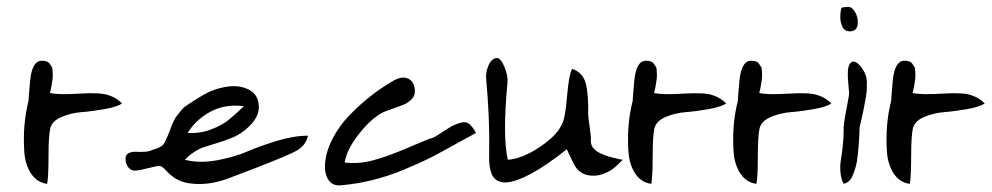

<svg xmlns="http://www.w3.org/2000/svg" viewBox="-20 -618 2923 566"><path d="M64 -320Q64 -326 69 -382Q75 -439 103 -439Q111 -439 117 -437Q123 -435 126.5 -430Q130 -425 132.5 -421Q135 -417 135 -409.5Q135 -402 135.5 -397Q136 -392 134.5 -382.5Q133 -373 132.5 -369Q132 -365 130 -355.5Q128 -346 127 -344Q151 -338 214.5 -342Q278 -346 301 -337Q323 -330 340 -313Q325 -303 289 -296.5Q253 -290 221 -287.5Q189 -285 161 -273Q133 -261 128 -239Q123 -216 123 -157Q123 -98 119 -76Q89 -80 71.5 -106.5Q54 -133 51.5 -172Q49 -211 52 -248Q55 -285 64 -320Z M743 -302Q743 -274 716.5 -247.5Q690 -221 659 -210Q642 -203 617.5 -195.5Q593 -188 580.5 -184Q568 -180 552.5 -170Q537 -160 525 -147Q568 -136 619.5 -145.5Q671 -155 708 -171Q745 -187 795.5 -202.5Q846 -218 888 -218Q882 -191 858 -176Q847 -169 814 -155Q781 -141 725 -119.5Q669 -98 666 -97Q635 -84 603 -78.5Q571 -73 539 -77.5Q507 -82 486 -100Q482 -102 470 -115Q458 -128 450 -129Q443 -129 417.5 -122.5Q392 -116 381 -115Q366 -114 358 -125Q350 -136 350 -150Q350 -162 359 -166.5Q368 -171 379.5 -170.5Q391 -170 405.5 -170.5Q420 -171 429 -176Q454 -183 461 -191.5Q468 -200 481 -234Q486 -249 491.5 -260.5Q497 -272 505.5 -282Q514 -292 518 -297Q522 -302 536 -311Q550 -320 554.5 -323Q559 -326 579 -338Q612 -357 649.5 -362.5Q687 -368 715 -353Q743 -338 743 -302ZM699 -305Q644 -312 601 -289Q558 -266 533 -226Q569 -224 601 -236Q633 -248 652 -263Q671 -278 699 -305Z M1249 -210Q1255 -210 1271.5 -220.5Q1288 -231 1303.5 -241Q1319 -251 1337.5 -256Q1356 -261 1366 -250Q1377 -239 1383 -226Q1361 -214 1330 -197Q1299 -180 1287.5 -173.5Q1276 -167 1255.5 -156.5Q1235 -146 1216 -137.5Q1197 -129 1171 -118Q1080 -80 987 -72Q961 -69 949 -86.5Q937 -104 938 -132Q940 -169 959.5 -207.5Q979 -246 1010 -278Q1041 -310 1073 -335Q1105 -360 1138 -379Q1164 -395 1183.5 -386Q1203 -377 1203 -348Q1203 -335 1193 -325Q1183 -315 1171 -310Q1159 -305 1140 -298.5Q1121 -292 1114 -289Q1079 -274 1040.5 -226Q1002 -178 996 -139Q1035 -134 1076.5 -144.5Q1118 -155 1178 -180.5Q1238 -206 1249 -210Z M1477 -147Q1519 -150 1569.5 -183.5Q1620 -217 1635 -249Q1646 -265 1651.5 -332.5Q1657 -400 1667 -415Q1698 -404 1706.5 -373Q1715 -342 1714 -281Q1714 -273 1718 -245.5Q1722 -218 1722 -210Q1720 -194 1727.5 -183.5Q1735 -173 1750 -166Q1765 -159 1778 -155.5Q1791 -152 1809 -148Q1814 -148 1816 -147Q1801 -132 1791 -123.5Q1781 -115 1764 -107.5Q1747 -100 1729 -100Q1688 -100 1671 -136Q1662 -153 1651 -178Q1531 -83 1470 -80Q1457 -80 1447.5 -85Q1438 -90 1433 -98Q1428 -106 1425 -120Q1422 -134 1422 -146Q1422 -158 1422 -176Q1424 -266 1413 -388Q1412 -407 1420.5 -426Q1429 -445 1443 -447Q1456 -448 1467 -421Q1478 -394 1476 -374Q1461 -216 1477 -147Z M1845 -320Q1845 -326 1850 -382Q1856 -439 1884 -439Q1892 -439 1898 -437Q1904 -435 1907.5 -430Q1911 -425 1913.5 -421Q1916 -417 1916 -409.5Q1916 -402 1916.5 -397Q1917 -392 1915.5 -382.5Q1914 -373 1913.5 -369Q1913 -365 1911 -355.5Q1909 -346 1908 -344Q1932 -338 1995.5 -342Q2059 -346 2082 -337Q2104 -330 2121 -313Q2106 -303 2070 -296.5Q2034 -290 2002 -287.5Q1970 -285 1942 -273Q1914 -261 1909 -239Q1904 -216 1904 -157Q1904 -98 1900 -76Q1870 -80 1852.5 -106.5Q1835 -133 1832.5 -172Q1830 -211 1833 -248Q1836 -285 1845 -320Z M2155 -320Q2155 -326 2160 -382Q2166 -439 2194 -439Q2202 -439 2208 -437Q2214 -435 2217.5 -430Q2221 -425 2223.5 -421Q2226 -417 2226 -409.5Q2226 -402 2226.5 -397Q2227 -392 2225.5 -382.5Q2224 -373 2223.5 -369Q2223 -365 2221 -355.5Q2219 -346 2218 -344Q2242 -338 2305.5 -342Q2369 -346 2392 -337Q2414 -330 2431 -313Q2416 -303 2380 -296.5Q2344 -290 2312 -287.5Q2280 -285 2252 -273Q2224 -261 2219 -239Q2214 -216 2214 -157Q2214 -98 2210 -76Q2180 -80 2162.5 -106.5Q2145 -133 2142.5 -172Q2140 -211 2143 -248Q2146 -285 2155 -320Z M2490 -526Q2469 -523 2461.5 -543Q2454 -563 2459 -589Q2460 -595 2463.5 -596Q2467 -597 2475 -597Q2489 -601 2499.5 -584.5Q2510 -568 2508.5 -548Q2507 -528 2490 -526ZM2467 -233Q2466 -249 2475 -295Q2484 -341 2483 -344Q2483 -347 2481.5 -363Q2480 -379 2479.5 -387.5Q2479 -396 2479.5 -408Q2480 -420 2484 -427.5Q2488 -435 2495 -437Q2510 -435 2524 -412.5Q2538 -390 2535 -367Q2537 -359 2532 -329Q2527 -299 2520.5 -270.5Q2514 -242 2514 -242Q2514 -233 2513 -215Q2512 -197 2511 -185Q2510 -173 2508 -155.5Q2506 -138 2502.5 -126Q2499 -114 2494.5 -102.5Q2490 -91 2483 -84.5Q2476 -78 2467 -76Q2459 -91 2457.5 -111Q2456 -131 2459 -147.5Q2462 -164 2464.5 -189Q2467 -214 2467 -233Z M2607 -320Q2607 -326 2612 -382Q2618 -439 2646 -439Q2654 -439 2660 -437Q2666 -435 2669.5 -430Q2673 -425 2675.5 -421Q2678 -417 2678 -409.5Q2678 -402 2678.5 -397Q2679 -392 2677.5 -382.5Q2676 -373 2675.5 -369Q2675 -365 2673 -355.5Q2671 -346 2670 -344Q2694 -338 2757.5 -342Q2821 -346 2844 -337Q2866 -330 2883 -313Q2868 -303 2832 -296.5Q2796 -290 2764 -287.5Q2732 -285 2704 -273Q2676 -261 2671 -239Q2666 -216 2666 -157Q2666 -98 2662 -76Q2632 -80 2614.5 -106.5Q2597 -133 2594.5 -172Q2592 -211 2595 -248Q2598 -285 2607 -320Z"/></svg>

Font: Long Cang
Style: Regular
Weight: 400
Designer: ZhongQi
Foundry: ZhongQi
Version: Version 2.001